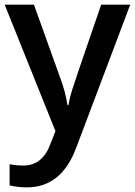

<svg xmlns="http://www.w3.org/2000/svg" viewBox="-20 -560 576 820"><path d="M0 -540H125L234.9 -233.9Q259.8 -168.5 268.1 -110.8H272Q276.4 -137.7 288.1 -176Q299.8 -214.4 412.1 -540H536.1L305.2 71.8Q242.2 240.2 95.2 240.2Q57.1 240.2 21 231.9V141.1Q46.9 147 80.1 147Q163.1 147 196.8 50.8L216.8 0Z"/></svg>

Font: f3_56222          
Style: Regular
Weight: 600
Foundry: Ascender Corporation
Version: Version 1.10